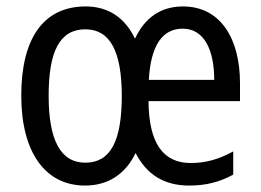

<svg xmlns="http://www.w3.org/2000/svg" viewBox="-20 -566 810 596"><path d="M548 -546C480 -546 430 -512 399 -446C367 -513 314 -546 246 -546C115 -546 46 -447 46 -269C46 -94 120 10 244 10C315 10 369 -25 401 -91C435 -24 490 10 567 10C620 10 662 -1 704 -24V-96C660 -72 620 -60 572 -60C486 -60 442 -122 441 -252H725V-308C725 -444 666 -546 548 -546ZM547 -477C615 -477 645 -409 645 -318H442C448 -425 484 -477 547 -477ZM245 -475C322 -475 358 -406 358 -268C358 -128 323 -61 245 -61C168 -61 131 -131 131 -269C131 -406 165 -475 245 -475Z"/></svg>

Font: Noto Sans Gurmukhi UI Condensed
Style: Regular
Weight: 400
Width: 3
Designer: Jelle Bosma - Monotype Design Team
Foundry: Monotype Imaging Inc.
Version: Version 2.004